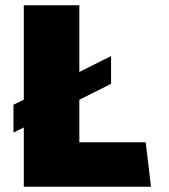

<svg xmlns="http://www.w3.org/2000/svg" viewBox="-20 -706 640 726"><path d="M70 0V-224L31 -205V-310L70 -329V-686H280V-434L400 -494V-389L280 -329V-168H531L551 0Z"/></svg>

Font: Chivo Mono Medium Black
Style: Regular
Weight: 900
Monospace: yes
Version: Version 1.008